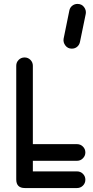

<svg xmlns="http://www.w3.org/2000/svg" viewBox="-20 -949 469 969"><path d="M368.8 -84Q386.2 -84 398.5 -71.8Q410.8 -59.5 410.8 -42Q410.8 -24.5 398.5 -12.2Q386.2 0 368.8 0H105.5Q62 0 62 -43.5V-617.2Q62 -634.5 74.2 -646.8Q86.5 -659 104 -659Q121.5 -659 133.6 -646.8Q145.8 -634.5 145.8 -617.2V-84ZM368.8 -221.5Q386.2 -221.5 398.5 -209.2Q410.8 -197 410.8 -179.5Q410.8 -162.8 398.5 -150.1Q386.2 -137.5 368.8 -137.5H104Q86.5 -137.5 74.2 -150.1Q62 -162.8 62 -179.5Q62 -197 74.2 -209.2Q86.5 -221.5 104 -221.5ZM330 -896Q333 -910.8 344.5 -920Q356 -929.2 371 -929.2Q392.2 -929.2 404.1 -913.4Q416 -897.5 412.8 -879.2L383.5 -736.8Q380.2 -722 369.2 -712.8Q358.2 -703.5 342.2 -703.5Q321.8 -703.5 309.9 -719.4Q298 -735.2 301 -753.5Z"/></svg>

Font: Libertine-Super Thin
Style: Regular
Weight: 100
Designer: Bastien Sozeau
Foundry: NBR — Bastien Sozeau
Version: Version 2.003;gftools[0.9.33]